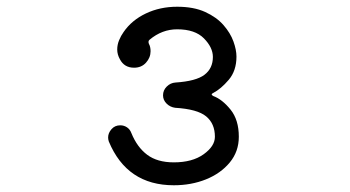

<svg xmlns="http://www.w3.org/2000/svg" viewBox="-20 -532 1040 570"><path d="M496 18Q357 18 303 -112Q302 -115 301.5 -118Q301 -121 301 -124Q301 -137 311 -148.5Q321 -160 337 -160Q348 -160 357 -154Q366 -148 370 -137Q387 -95 417 -72.5Q447 -50 496 -50Q551 -50 584.5 -74Q618 -98 618 -126Q618 -165 592 -186.5Q566 -208 500 -212Q485 -214 474.5 -224.5Q464 -235 464 -249Q464 -264 475 -275Q486 -286 501 -287Q562 -291 587 -310Q612 -329 612 -363Q612 -391 585.5 -418Q559 -445 506 -445Q461 -445 424 -414Q419 -410 422 -402Q427 -393 427 -380Q427 -361 413.5 -346Q400 -331 378 -331Q349 -331 336 -356Q328 -370 328 -385Q328 -399 333.5 -412.5Q339 -426 347 -437Q371 -472 413 -492Q455 -512 506 -512Q555 -512 589 -496.5Q623 -481 643.5 -457.5Q664 -434 673 -409Q682 -384 682 -364Q682 -322 659 -295Q636 -268 613 -256Q604 -252 613 -247Q640 -237 664.5 -206.5Q689 -176 689 -126Q689 -82 662 -49.5Q635 -17 591.5 0.5Q548 18 496 18Z"/></svg>

Font: Kiwi Maru
Style: Regular
Weight: 400
Designer: Hiroki-Chan
Version: Version 1.100